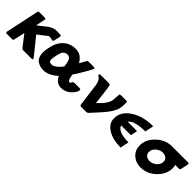

<svg xmlns="http://www.w3.org/2000/svg" viewBox="219 -1439 2419 2419"><g transform="rotate(45 1429.0 -229.5)"><path d="M64 -20 154.8 -445.8Q154.8 -446.8 155.8 -450.2Q157.7 -458 159.4 -461.4Q161.1 -464.8 166 -468Q170.9 -471.2 181.2 -471.2H268.1Q293 -471.2 293 -456.1Q293 -455.1 266.1 -325.2Q289.1 -343.3 320.1 -367.7Q351.1 -392.1 362.5 -401.6Q374 -411.1 394 -425Q414.1 -439 423.1 -442.4Q432.1 -445.8 448 -451.4Q463.9 -457 478 -458Q492.2 -459 512.2 -459Q558.1 -459 569.6 -456.5Q581.1 -454.1 581.1 -441.9Q581.1 -439.9 577.6 -424.6Q574.2 -409.2 569.1 -386.5Q564 -363.8 562 -352.1Q557.1 -335 542 -335Q535.2 -335 517.1 -340.1Q499 -345.2 490.2 -345.2Q486.3 -345.2 483.2 -344.7Q480 -344.2 477.1 -343Q474.1 -341.8 468.5 -337.9Q462.9 -334 457.5 -330.1Q452.1 -326.2 441.7 -317.6Q431.2 -309.1 419.7 -300Q408.2 -291 388.7 -276.1Q369.1 -261.2 348.1 -245.1V-244.1L529.8 -19Q539.6 -4.9 540 1Q540 12.2 517.1 12.2H370.1Q356.9 11.2 349.1 2.9Q340.3 -6.8 229 -151.9Q222.2 -121.1 212.9 -75.2Q198.7 -10.3 194.8 1Q190.9 12.2 179.2 12.2Q178.2 12.2 176.8 12.2H84Q83 12.2 79.6 11.7Q76.2 11.2 74.7 11.2Q73.2 11.2 70.6 10.5Q67.9 9.8 66.4 8.8Q64.9 7.8 63.5 6.3Q62 4.9 61.5 2.4Q61 0 61 -2.9Q61 -5.9 61.5 -8.5Q62 -11.2 63 -14.6Q64 -18.1 64 -20Z M566.9 -146Q566.9 -194.8 585.9 -266.8Q605 -338.9 645 -387.2Q715.8 -469.2 827.1 -469.2Q861.3 -469.2 887.7 -460.2Q914.1 -451.2 933.6 -433.6Q953.1 -416 963.1 -403.1Q973.1 -390.1 985.8 -370.1Q995.6 -388.2 1010.7 -415Q1032.7 -456.1 1038.8 -462.6Q1044.9 -469.2 1058.1 -469.2H1146Q1170.9 -469.2 1170.9 -455.1Q1170.9 -447.3 1112.3 -346.2Q1053.7 -245.1 1026.9 -210Q1036.6 -154.8 1045.2 -136Q1053.7 -117.2 1067.9 -113.8Q1084 -116.7 1093 -135.3Q1102.1 -153.8 1120.1 -153.8H1206.1Q1232.9 -153.8 1232.9 -137.2Q1232.9 -99.1 1177.5 -43.9Q1122.1 11.2 1044.9 11.2Q960 11.2 918.9 -77.1Q821.8 10.7 731 11.2Q700.2 11.2 673.1 4.2Q646 -2.9 620.8 -19.5Q595.7 -36.1 581.3 -68.6Q566.9 -101.1 566.9 -146ZM703.1 -157.2Q703.1 -113.3 752 -112.8Q775.9 -112.8 804 -131.8Q832 -150.9 845.9 -166Q859.9 -181.2 883.8 -210.9Q876 -276.9 860.4 -311Q844.7 -345.2 807.1 -345.2Q793.9 -345.2 783.4 -343Q772.9 -340.8 764.9 -334.5Q756.8 -328.1 750.5 -323.5Q744.1 -318.8 738.5 -306.9Q732.9 -294.9 730 -289.6Q727.1 -284.2 722.9 -267.1Q718.8 -250 717.3 -244.4Q715.8 -238.8 711.9 -218.5Q708 -198.2 707 -192.9Q703.1 -161.1 703.1 -157.2Z M1261.7 -444.8Q1261.7 -458 1286.6 -458H1431.6Q1448.7 -457 1453.6 -444.8Q1461.4 -427.7 1480.5 -257.8Q1485.4 -208 1490.7 -166Q1491.7 -167 1501.2 -176Q1510.7 -185.1 1514.6 -189Q1518.6 -192.9 1529.1 -203.4Q1539.6 -213.9 1546.1 -221.4Q1552.7 -229 1562.3 -240Q1571.8 -251 1578.1 -261Q1584.5 -271 1591.6 -282.5Q1598.6 -293.9 1604.2 -305.9Q1609.9 -317.9 1612.8 -329.1Q1616.7 -343.3 1619.1 -394.5Q1621.6 -445.8 1624.5 -451.2Q1628.4 -458 1645.5 -458H1732.9Q1747.1 -458 1751.5 -455.1Q1755.9 -452.1 1757.8 -442.9V-426.8Q1757.8 -422.9 1757.3 -400.9Q1756.8 -378.9 1755.4 -368.4Q1753.9 -357.9 1749.8 -336.4Q1745.6 -314.9 1735.1 -292.5Q1724.6 -270 1708.7 -243.9Q1692.9 -217.8 1666.7 -185.3Q1640.6 -152.8 1619.6 -129.4Q1598.6 -106 1563.7 -67.9Q1528.8 -29.8 1512.7 -12.2Q1500.5 0 1487.8 0H1393.6Q1383.8 0 1379.2 -3.4Q1374.5 -6.8 1373 -11.5Q1371.6 -16.1 1369.6 -26.9L1331.5 -315.9Q1326.7 -355 1314.7 -380.4Q1302.7 -405.8 1291.3 -413.8Q1279.8 -421.9 1270.8 -429.4Q1261.7 -437 1261.7 -444.8Z M1787.1 -190.9Q1787.1 -312 1908.2 -390.6Q2029.3 -469.2 2208.5 -469.2L2184.1 -353Q2106.9 -353 2053 -341.1Q1999 -329.1 1978 -315.4Q1957 -301.8 1938.5 -282.2H2107.4L2088.4 -190.9H1914.1Q1941.9 -106 2131.3 -105L2107.4 11.2Q1968.3 11.2 1877.7 -43.9Q1787.1 -99.1 1787.1 -190.9Z M2257.8 -179.2Q2257.8 -285.2 2344.5 -368.7Q2431.2 -452.1 2541 -458H2837.9Q2857.9 -458 2857.9 -441.9Q2857.9 -435.1 2836.9 -338.9Q2832 -320.8 2813 -320.8H2749Q2755.9 -293 2755.9 -268.1Q2755.9 -161.1 2666.5 -75Q2577.1 11.2 2460 11.2Q2374 11.2 2315.9 -42Q2257.8 -95.2 2257.8 -179.2ZM2397.9 -202.1Q2397.9 -166 2423.3 -146Q2448.7 -126 2483.9 -126Q2533.7 -126 2575.2 -161.4Q2616.7 -196.8 2616.7 -245.1Q2616.7 -279.3 2591.8 -300Q2566.9 -320.8 2529.8 -320.8Q2480 -320.8 2439 -285.4Q2397.9 -250 2397.9 -202.1Z"/></g></svg>

Font: CMU Sans Serif
Style: BoldOblique
Weight: 700
Italic angle: -12°
Version: Version 0.7.0